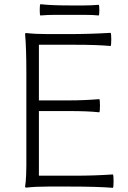

<svg xmlns="http://www.w3.org/2000/svg" viewBox="-20 -892 613 918"><path d="M520 6Q444 0 313 0H209Q148 0 106 5Q100 5 100 0Q107 -38 106 -151Q106 -172 106 -182V-364V-547Q106 -662 100 -729Q100 -734 106 -734Q148 -729 207 -729H308Q409 -729 509 -735Q512 -731 512 -704Q512 -677 509 -672Q446 -678 338 -678H166V-412H311Q383 -412 455 -418Q458 -414 458 -387Q458 -360 455 -355Q401 -361 311 -361H166V-52H343Q432 -52 520 -58Q523 -54 523 -26Q523 2 520 6ZM173 -818Q170 -820 170 -844Q170 -868 173 -872Q224 -866 312 -866H382Q418 -866 452 -869Q455 -867 455 -843.5Q455 -820 452 -818Q427 -821 382 -821H312H242Q208 -821 173 -818Z"/></svg>

Font: GenSekiGothic TW L
Style: Regular
Weight: 300
Version: Version 1.501;PS 1;hotconv 16.6.51;makeotf.lib2.5.65220